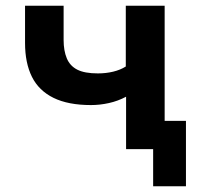

<svg xmlns="http://www.w3.org/2000/svg" viewBox="-20 -518 705 667"><path d="M512 129V0H420V-98H626V129ZM418 0V-182Q390 -167 358.5 -160Q327 -153 296 -153Q217 -153 166 -178Q115 -203 91 -251Q67 -299 67 -369V-498H201V-379Q201 -342 212 -315.5Q223 -289 248.5 -276Q274 -263 320 -263Q348 -263 373 -269Q398 -275 417 -287V-498H552V0Z"/></svg>

Font: Nunito Sans 8pt
Style: Bold
Weight: 700
Version: Version 3.101;gftools[0.9.27]